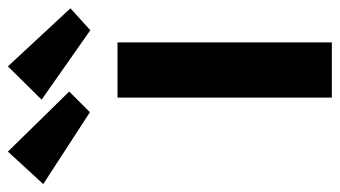

<svg xmlns="http://www.w3.org/2000/svg" viewBox="-348 -636 838 473"><g transform="rotate(-90 70.5 -399.0)"><path d="M67 0V-528H203V0ZM233 -595 62 -715 144 -798 287 -644ZM31 -596 -146 -711 -66 -798 82 -647Z"/></g></svg>

Font: Lexend SemiBold
Style: Regular
Weight: 600
Designer: Bonnie Shaver-Troup, Thomas Jockin
Foundry: Lexend
Version: Version 1.005; ttfautohint (v1.8.3)